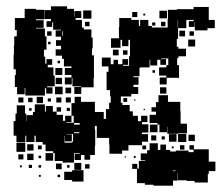

<svg xmlns="http://www.w3.org/2000/svg" viewBox="-20 -557 706 607"><path d="M127 -490H141V-497H122V-525H141V-537H192V-529H214V-504H215V-522H237V-500H219V-494H239V-470H245V-464H269V-438H273V-404H271V-382H277V-310H276V-281H237V-260H215V-282H236V-284H209V-311H207V-290H185V-312H206V-320H185V-342H206V-347H182V-371H176V-381H156V-401H173V-412H157V-430H173V-441H156V-461H173V-463H148V-486H145V-472H127ZM429 -98H386V-81H366V-71H326V-100H325V-121H286V-159H280V-146H281V-96H280V-67H265V-52H247V-67H236V-51H216V-71H232V-73H214V-43H178V-48H153V-73H148V-79H124V-100H115V-108H93V-128H89V-108H63V-128H60V-107H32V-128H23V-174H29V-198H33V-224H59V-198H63V-174H64V-193H84V-203H90V-227H122V-204H125V-222H147V-204H159V-194H179V-175H186V-191H206V-171H190V-169H213V-191H206V-231H216V-251H236V-235H280V-203H308V-181H315V-212H325V-232H330V-253H328V-272H317V-330H323V-347H302V-375H330V-354H339V-368H353V-354H367V-370H385V-352H369V-349H388V-379H391V-431H386V-411H366V-431H361V-406H331V-436H356V-471H357V-500H395V-494H419V-475H423V-494H449V-475H460V-470H510V-497H511V-526H539V-528H592V-535H640V-494H659V-468H636V-461H596V-487H595V-472H577V-490H592V-494H569V-468H543V-494H542V-468H543V-434H539V-409H544V-403H568V-379H544V-373H540V-351H546V-311H507V-290H485V-312H506V-318H483V-344H506V-351H512V-372H489V-370H505V-352H487V-368H477V-350H455V-368H453V-344H424V-343H421V-316H402V-313H418V-289H402V-282H417V-260H395V-252H362V-232H367V-225H390V-205H400V-191H416V-174H426V-191H446V-171H429V-164H449V-138H429V-133H448V-109H429ZM27 -320H30V-338H23V-384H24V-413H25V-442H33V-462H27V-500H58V-529H94V-526H121V-496H94V-493H118V-469H94V-467H122V-442H127V-400H119V-378H123V-356H127V-370H145V-352H131V-344H149V-318H153V-284H129V-281H146V-261H126V-278H122V-255H60V-279H58V-259H34V-282H27ZM243 -524H269V-498H243ZM484 -523H508V-499H484ZM398 -519H414V-503H398ZM433 -514H439V-508H433ZM263 -488V-474H249V-488ZM503 -488V-474H489V-488ZM461 -486H471V-476H461ZM565 -460V-442H547V-460ZM129 -458H143V-444H129ZM176 -444H178V-458H176ZM579 -444V-458H593V-444ZM575 -432H597V-410H575ZM140 -425V-417H132V-425ZM337 -400H355V-382H337ZM369 -384V-398H383V-384ZM162 -357V-365H170V-357ZM177 -320H155V-342H177ZM462 -327V-335H470V-327ZM176 -311V-291H156V-311ZM154 -283H178V-259H154ZM486 -261V-281H506V-261ZM187 -280H205V-262H187ZM571 -166V-136H543V-134H509V-156H508V-139H484V-163H478V-168H453V-194H473V-204H459V-218H473V-234H481V-256H511V-235H550V-206H551V-166ZM116 -251V-231H96V-251ZM54 -249V-233H38V-249ZM174 -249V-233H158V-249ZM188 -249H204V-233H188ZM69 -248H83V-234H69ZM382 -247V-235H370V-247ZM141 -246V-236H131V-246ZM408 -243V-239H404V-243ZM159 -218H173V-204H159ZM201 -216V-206H191V-216ZM80 -215V-207H72V-215ZM438 -213V-209H434V-213ZM214 -163H232V-168H214ZM478 -139H454V-163H478ZM231 -136V-139H214V-136ZM569 -134V-108H543V-134ZM211 -109V-133H190V-132H207V-110H185V-127H184V-106H208V-109ZM514 -133H538V-109H514ZM596 -131V-111H576V-131ZM474 -129V-113H458V-129ZM501 -126V-116H491V-126ZM60 -77H32V-105H60ZM640 -46H661V-16H640V-7H637V20H595V15H570V13H542V-10H541V14H527V30H465V27H438V22H413V-23H398V-39H414V-24H419V-48H439V-50H425V-72H445V-82H453V-104H479V-83H487V-100H505V-83H518V-78H536V-81H576V-76H592V-84H579V-98H593V-85H640ZM86 -81H66V-101H86ZM563 -98V-84H549V-98ZM112 -85H100V-97H112ZM442 -97V-85H430V-97ZM529 -94V-88H523V-94ZM148 -49H124V-73H148ZM86 -51H66V-71H86ZM54 -53H38V-69H54ZM110 -57H102V-65H110ZM409 -64V-58H403V-64ZM378 -59H374V-63H378ZM215 -20V-42H237V-20ZM175 -22H157V-40H175ZM263 -24H249V-38H263ZM81 -26H71V-36H81ZM110 -27H102V-35H110ZM192 -27V-35H200V-27ZM49 -28H43V-34H49ZM183 -14H208V-19H244V17H208V12H183ZM535 -18H527V-16H535ZM170 3H162V-5H170ZM109 2H103V-4H109Z"/></svg>

Font: Rubik-Storm
Style: Regular
Weight: 400
Designer: NaN (generative design), Hubert & Fischer (Rubik source font outlines)
Foundry: NaN, Hubert & Fischer
Version: Version 1.000